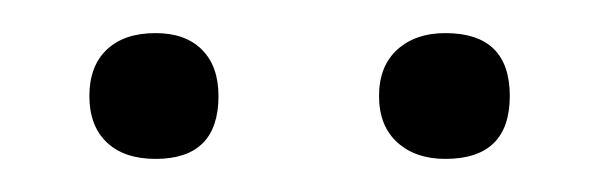

<svg xmlns="http://www.w3.org/2000/svg" viewBox="-20 -577 362 116"><path d="M74 -481Q55 -481 44.5 -491Q34 -501 34 -519Q34 -537 44.5 -547Q55 -557 74 -557Q92 -557 102 -547Q112 -537 112 -519Q112 -481 74 -481ZM249 -481Q231 -481 220 -491Q209 -501 209 -519Q209 -537 220 -547Q231 -557 249 -557Q288 -557 288 -519Q288 -481 249 -481Z"/></svg>

Font: Cormorant Infant Light
Style: Regular
Weight: 300
Designer: Christian Thalmann (Catharsis Fonts)
Foundry: Catharsis Fonts
Version: Version 4.001